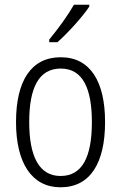

<svg xmlns="http://www.w3.org/2000/svg" viewBox="-20 -785 514 815"><path d="M359 -757V-765H294C267 -718 229 -666 189 -617V-606H224C267 -644 330 -713 359 -757ZM426 -267C426 -439 363 -542 238 -542C113 -542 48 -443 48 -267C48 -93 115 10 237 10C363 10 426 -93 426 -267ZM104 -267C104 -413 145 -494 238 -494C332 -494 370 -408 370 -267C370 -118 329 -38 237 -38C146 -38 104 -121 104 -267Z"/></svg>

Font: Noto Sans Malayalam Condensed Light
Style: Regular
Weight: 300
Width: 3
Designer: Jelle Bosma - Monotype Design Team
Foundry: Monotype Imaging Inc.
Version: Version 2.104